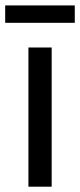

<svg xmlns="http://www.w3.org/2000/svg" viewBox="-20 -702 302 722"><path d="M86.9 0V-523.4H174.3V0ZM-0.5 -681.6H261.2V-616.2H-0.5Z"/></svg>

Font: Qaz
Style: Regular
Weight: 400
Designer: GGBotNet
Foundry: f0n7
Version: 0.70